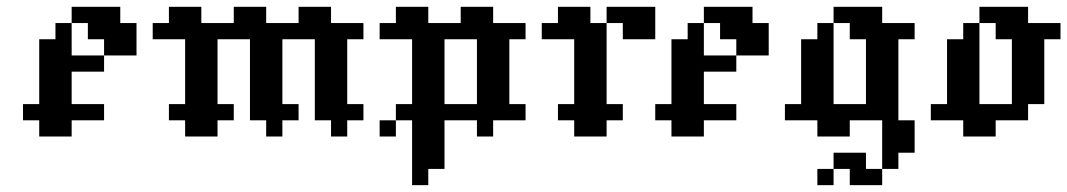

<svg xmlns="http://www.w3.org/2000/svg" viewBox="-20 -401 3135 564"><path d="M95.2 -95.2H142.9V-47.6H95.2ZM47.6 -95.2H95.2V-47.6H47.6ZM142.9 -95.2H190.5V-47.6H142.9ZM95.2 -47.6H142.9V0H95.2ZM142.9 -47.6H190.5V0H142.9ZM95.2 -190.5H142.9V-142.9H95.2ZM142.9 -190.5H190.5V-142.9H142.9ZM142.9 -238.1H190.5V-190.5H142.9ZM142.9 -285.7H190.5V-238.1H142.9ZM95.2 -285.7H142.9V-238.1H95.2ZM95.2 -238.1H142.9V-190.5H95.2ZM142.9 -333.3H190.5V-285.7H142.9ZM190.5 -381H238.1V-333.3H190.5ZM285.7 -381H333.3V-333.3H285.7ZM238.1 -381H285.7V-333.3H238.1ZM285.7 -333.3H333.3V-285.7H285.7ZM190.5 -95.2H238.1V-47.6H190.5ZM238.1 -333.3H285.7V-285.7H238.1ZM333.3 -333.3H381V-285.7H333.3ZM333.3 -285.7H381V-238.1H333.3ZM285.7 -285.7H333.3V-238.1H285.7ZM238.1 -238.1H285.7V-190.5H238.1ZM190.5 -238.1H238.1V-190.5H190.5ZM95.2 -142.9H142.9V-95.2H95.2ZM142.9 -142.9H190.5V-95.2H142.9ZM238.1 -95.2H285.7V-47.6H238.1Z M476.2 -95.2H523.8V-47.6H476.2ZM523.8 -95.2H571.4V-47.6H523.8ZM571.4 -95.2H619V-47.6H571.4ZM619 -95.2H666.7V-47.6H619ZM523.8 -47.6H571.4V0H523.8ZM571.4 -47.6H619V0H571.4ZM714.3 -95.2H761.9V-47.6H714.3ZM761.9 -95.2H809.5V-47.6H761.9ZM809.5 -95.2H857.1V-47.6H809.5ZM761.9 -47.6H809.5V0H761.9ZM761.9 -142.9H809.5V-95.2H761.9ZM714.3 -142.9H761.9V-95.2H714.3ZM714.3 -190.5H761.9V-142.9H714.3ZM714.3 -238.1H761.9V-190.5H714.3ZM761.9 -238.1H809.5V-190.5H761.9ZM761.9 -190.5H809.5V-142.9H761.9ZM523.8 -142.9H571.4V-95.2H523.8ZM571.4 -142.9H619V-95.2H571.4ZM571.4 -190.5H619V-142.9H571.4ZM523.8 -190.5H571.4V-142.9H523.8ZM523.8 -238.1H571.4V-190.5H523.8ZM571.4 -238.1H619V-190.5H571.4ZM904.8 -238.1H952.4V-190.5H904.8ZM904.8 -190.5H952.4V-142.9H904.8ZM904.8 -142.9H952.4V-95.2H904.8ZM952.4 -142.9H1000V-95.2H952.4ZM952.4 -190.5H1000V-142.9H952.4ZM952.4 -238.1H1000V-190.5H952.4ZM952.4 -95.2H1000V-47.6H952.4ZM904.8 -95.2H952.4V-47.6H904.8ZM952.4 -47.6H1000V0H952.4ZM1000 -95.2H1047.6V-47.6H1000ZM904.8 -285.7H952.4V-238.1H904.8ZM952.4 -285.7H1000V-238.1H952.4ZM952.4 -333.3H1000V-285.7H952.4ZM904.8 -333.3H952.4V-285.7H904.8ZM761.9 -285.7H809.5V-238.1H761.9ZM714.3 -285.7H761.9V-238.1H714.3ZM571.4 -285.7H619V-238.1H571.4ZM523.8 -333.3H571.4V-285.7H523.8ZM523.8 -285.7H571.4V-238.1H523.8ZM857.1 -333.3H904.8V-285.7H857.1ZM809.5 -333.3H857.1V-285.7H809.5ZM761.9 -333.3H809.5V-285.7H761.9ZM714.3 -333.3H761.9V-285.7H714.3ZM571.4 -333.3H619V-285.7H571.4ZM619 -333.3H666.7V-285.7H619ZM666.7 -333.3H714.3V-285.7H666.7ZM476.2 -333.3H523.8V-285.7H476.2ZM428.6 -333.3H476.2V-285.7H428.6ZM476.2 -381H523.8V-333.3H476.2ZM523.8 -381H571.4V-333.3H523.8ZM666.7 -381H714.3V-333.3H666.7ZM714.3 -381H761.9V-333.3H714.3ZM857.1 -381H904.8V-333.3H857.1ZM904.8 -381H952.4V-333.3H904.8ZM1000 -333.3H1047.6V-285.7H1000Z M1095.2 -47.6H1142.9V0H1095.2ZM1142.9 -95.2H1190.5V-47.6H1142.9ZM1190.5 -47.6H1238.1V0H1190.5ZM1190.5 -95.2H1238.1V-47.6H1190.5ZM1190.5 -142.9H1238.1V-95.2H1190.5ZM1238.1 -142.9H1285.7V-95.2H1238.1ZM1238.1 -190.5H1285.7V-142.9H1238.1ZM1238.1 -95.2H1285.7V-47.6H1238.1ZM1238.1 -47.6H1285.7V0H1238.1ZM1190.5 0H1238.1V47.6H1190.5ZM1190.5 47.6H1238.1V95.2H1190.5ZM1190.5 95.2H1238.1V142.9H1190.5ZM1238.1 47.6H1285.7V95.2H1238.1ZM1238.1 0H1285.7V47.6H1238.1ZM1190.5 -190.5H1238.1V-142.9H1190.5ZM1190.5 -238.1H1238.1V-190.5H1190.5ZM1190.5 -285.7H1238.1V-238.1H1190.5ZM1190.5 -333.3H1238.1V-285.7H1190.5ZM1095.2 -333.3H1142.9V-285.7H1095.2ZM1142.9 -333.3H1190.5V-285.7H1142.9ZM1142.9 -381H1190.5V-333.3H1142.9ZM1190.5 -381H1238.1V-333.3H1190.5ZM1238.1 -333.3H1285.7V-285.7H1238.1ZM1285.7 -333.3H1333.3V-285.7H1285.7ZM1333.3 -333.3H1381V-285.7H1333.3ZM1381 -333.3H1428.6V-285.7H1381ZM1428.6 -333.3H1476.2V-285.7H1428.6ZM1333.3 -381H1381V-333.3H1333.3ZM1381 -381H1428.6V-333.3H1381ZM1476.2 -333.3H1523.8V-285.7H1476.2ZM1428.6 -285.7H1476.2V-238.1H1428.6ZM1428.6 -238.1H1476.2V-190.5H1428.6ZM1428.6 -190.5H1476.2V-142.9H1428.6ZM1428.6 -142.9H1476.2V-95.2H1428.6ZM1381 -142.9H1428.6V-95.2H1381ZM1381 -190.5H1428.6V-142.9H1381ZM1381 -238.1H1428.6V-190.5H1381ZM1381 -285.7H1428.6V-238.1H1381ZM1238.1 -238.1H1285.7V-190.5H1238.1ZM1238.1 -285.7H1285.7V-238.1H1238.1ZM1381 -47.6H1428.6V0H1381ZM1381 -95.2H1428.6V-47.6H1381ZM1428.6 -95.2H1476.2V-47.6H1428.6ZM1476.2 -95.2H1523.8V-47.6H1476.2ZM1333.3 -95.2H1381V-47.6H1333.3ZM1285.7 -95.2H1333.3V-47.6H1285.7Z M1619 -95.2H1666.7V-47.6H1619ZM1666.7 -95.2H1714.3V-47.6H1666.7ZM1714.3 -95.2H1761.9V-47.6H1714.3ZM1761.9 -95.2H1809.5V-47.6H1761.9ZM1666.7 -47.6H1714.3V0H1666.7ZM1714.3 -47.6H1761.9V0H1714.3ZM1666.7 -142.9H1714.3V-95.2H1666.7ZM1714.3 -142.9H1761.9V-95.2H1714.3ZM1714.3 -190.5H1761.9V-142.9H1714.3ZM1714.3 -238.1H1761.9V-190.5H1714.3ZM1714.3 -285.7H1761.9V-238.1H1714.3ZM1666.7 -285.7H1714.3V-238.1H1666.7ZM1666.7 -238.1H1714.3V-190.5H1666.7ZM1666.7 -190.5H1714.3V-142.9H1666.7ZM1714.3 -333.3H1761.9V-285.7H1714.3ZM1666.7 -333.3H1714.3V-285.7H1666.7ZM1619 -333.3H1666.7V-285.7H1619ZM1571.4 -333.3H1619V-285.7H1571.4ZM1619 -381H1666.7V-333.3H1619ZM1666.7 -381H1714.3V-333.3H1666.7ZM1761.9 -381H1809.5V-333.3H1761.9ZM1809.5 -381H1857.1V-333.3H1809.5ZM1857.1 -381H1904.8V-333.3H1857.1ZM1809.5 -333.3H1857.1V-285.7H1809.5ZM1857.1 -333.3H1904.8V-285.7H1857.1Z M1952.4 -95.2H2000V-47.6H1952.4ZM1904.8 -95.2H1952.4V-47.6H1904.8ZM2000 -95.2H2047.6V-47.6H2000ZM1952.4 -47.6H2000V0H1952.4ZM2000 -47.6H2047.6V0H2000ZM1952.4 -190.5H2000V-142.9H1952.4ZM2000 -190.5H2047.6V-142.9H2000ZM2000 -238.1H2047.6V-190.5H2000ZM2000 -285.7H2047.6V-238.1H2000ZM1952.4 -285.7H2000V-238.1H1952.4ZM1952.4 -238.1H2000V-190.5H1952.4ZM2000 -333.3H2047.6V-285.7H2000ZM2047.6 -381H2095.2V-333.3H2047.6ZM2142.9 -381H2190.5V-333.3H2142.9ZM2095.2 -381H2142.9V-333.3H2095.2ZM2142.9 -333.3H2190.5V-285.7H2142.9ZM2047.6 -95.2H2095.2V-47.6H2047.6ZM2095.2 -333.3H2142.9V-285.7H2095.2ZM2190.5 -333.3H2238.1V-285.7H2190.5ZM2190.5 -285.7H2238.1V-238.1H2190.5ZM2142.9 -285.7H2190.5V-238.1H2142.9ZM2095.2 -238.1H2142.9V-190.5H2095.2ZM2047.6 -238.1H2095.2V-190.5H2047.6ZM1952.4 -142.9H2000V-95.2H1952.4ZM2000 -142.9H2047.6V-95.2H2000ZM2095.2 -95.2H2142.9V-47.6H2095.2Z M2285.7 -95.2H2333.3V-47.6H2285.7ZM2333.3 -95.2H2381V-47.6H2333.3ZM2381 -95.2H2428.6V-47.6H2381ZM2428.6 -95.2H2476.2V-47.6H2428.6ZM2476.2 -95.2H2523.8V-47.6H2476.2ZM2523.8 -95.2H2571.4V-47.6H2523.8ZM2381 -47.6H2428.6V0H2381ZM2428.6 -47.6H2476.2V0H2428.6ZM2333.3 -142.9H2381V-95.2H2333.3ZM2381 -142.9H2428.6V-95.2H2381ZM2381 -190.5H2428.6V-142.9H2381ZM2381 -238.1H2428.6V-190.5H2381ZM2381 -285.7H2428.6V-238.1H2381ZM2333.3 -285.7H2381V-238.1H2333.3ZM2333.3 -238.1H2381V-190.5H2333.3ZM2333.3 -190.5H2381V-142.9H2333.3ZM2381 -333.3H2428.6V-285.7H2381ZM2428.6 -381H2476.2V-333.3H2428.6ZM2476.2 -381H2523.8V-333.3H2476.2ZM2523.8 -381H2571.4V-333.3H2523.8ZM2476.2 -333.3H2523.8V-285.7H2476.2ZM2523.8 -333.3H2571.4V-285.7H2523.8ZM2571.4 -333.3H2619V-285.7H2571.4ZM2619 -333.3H2666.7V-285.7H2619ZM2571.4 -285.7H2619V-238.1H2571.4ZM2571.4 -238.1H2619V-190.5H2571.4ZM2571.4 -190.5H2619V-142.9H2571.4ZM2523.8 -238.1H2571.4V-190.5H2523.8ZM2523.8 -285.7H2571.4V-238.1H2523.8ZM2523.8 -190.5H2571.4V-142.9H2523.8ZM2523.8 -142.9H2571.4V-95.2H2523.8ZM2571.4 -142.9H2619V-95.2H2571.4ZM2571.4 -95.2H2619V-47.6H2571.4ZM2571.4 -47.6H2619V0H2571.4ZM2571.4 0H2619V47.6H2571.4ZM2571.4 47.6H2619V95.2H2571.4ZM2619 -47.6H2666.7V0H2619ZM2619 0H2666.7V47.6H2619ZM2428.6 47.6H2476.2V95.2H2428.6ZM2476.2 47.6H2523.8V95.2H2476.2ZM2476.2 95.2H2523.8V142.9H2476.2ZM2381 95.2H2428.6V142.9H2381ZM2523.8 95.2H2571.4V142.9H2523.8Z M2714.3 -95.2H2761.9V-47.6H2714.3ZM2761.9 -95.2H2809.5V-47.6H2761.9ZM2809.5 -95.2H2857.1V-47.6H2809.5ZM2857.1 -95.2H2904.8V-47.6H2857.1ZM2809.5 -47.6H2857.1V0H2809.5ZM2952.4 -95.2H3000V-47.6H2952.4ZM3000 -142.9H3047.6V-95.2H3000ZM2952.4 -142.9H3000V-95.2H2952.4ZM2952.4 -190.5H3000V-142.9H2952.4ZM2952.4 -238.1H3000V-190.5H2952.4ZM3000 -238.1H3047.6V-190.5H3000ZM3000 -190.5H3047.6V-142.9H3000ZM2761.9 -142.9H2809.5V-95.2H2761.9ZM2809.5 -142.9H2857.1V-95.2H2809.5ZM2809.5 -190.5H2857.1V-142.9H2809.5ZM2761.9 -190.5H2809.5V-142.9H2761.9ZM2761.9 -238.1H2809.5V-190.5H2761.9ZM3000 -285.7H3047.6V-238.1H3000ZM2952.4 -285.7H3000V-238.1H2952.4ZM2809.5 -285.7H2857.1V-238.1H2809.5ZM2761.9 -285.7H2809.5V-238.1H2761.9ZM3047.6 -333.3H3095.2V-285.7H3047.6ZM3000 -333.3H3047.6V-285.7H3000ZM2952.4 -333.3H3000V-285.7H2952.4ZM2904.8 -333.3H2952.4V-285.7H2904.8ZM2857.1 -381H2904.8V-333.3H2857.1ZM2904.8 -381H2952.4V-333.3H2904.8ZM2952.4 -381H3000V-333.3H2952.4ZM2809.5 -238.1H2857.1V-190.5H2809.5ZM2809.5 -333.3H2857.1V-285.7H2809.5ZM2857.1 -47.6H2904.8V0H2857.1ZM2904.8 -95.2H2952.4V-47.6H2904.8Z"/></svg>

Font: Jacquard 12
Style: Regular
Weight: 400
Designer: Sarah Cadigan-Fried
Version: Version 1.000; ttfautohint (v1.8.4.7-5d5b)